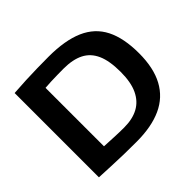

<svg xmlns="http://www.w3.org/2000/svg" viewBox="-166 -914 1129 1129"><g transform="rotate(-45 398.0 -350.0)"><path d="M377 10Q322 10 270.5 9Q219 8 170 5.5Q121 3 72 1V-700Q126 -704 174 -706Q222 -708 268.5 -709Q315 -710 364 -710Q501 -710 587.5 -672Q674 -634 714.5 -554Q755 -474 755 -348Q755 -226 712 -146.5Q669 -67 585 -28.5Q501 10 377 10ZM384 -101Q454 -101 502 -127Q550 -153 575.5 -207Q601 -261 601 -347Q601 -439 576.5 -493.5Q552 -548 502.5 -573Q453 -598 377 -598Q353 -598 325.5 -597.5Q298 -597 271.5 -596Q245 -595 222 -593V-107Q241 -106 261.5 -105Q282 -104 303 -103Q324 -102 344.5 -101.5Q365 -101 384 -101Z"/></g></svg>

Font: Georama SemiExpanded SemiBold
Style: Regular
Weight: 600
Width: 6
Designer: Jean-Baptiste Levee
Foundry: Production Type
Version: Version 1.001